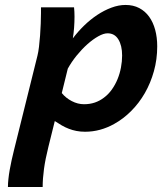

<svg xmlns="http://www.w3.org/2000/svg" viewBox="-20 -523 661 780"><path d="M280.8 -493.2Q281.7 -484.9 282.2 -475.6Q282.7 -466.3 282.7 -455.6Q282.7 -434.1 281 -410.9Q279.3 -387.7 275.9 -367.2Q296.4 -394.5 321.8 -419.2Q347.2 -443.8 375.2 -462.4Q403.3 -481 432.6 -491.9Q461.9 -502.9 490.2 -502.9Q521.5 -502.9 545.7 -490.2Q569.8 -477.5 585.9 -455.1Q602.1 -432.6 610.4 -401.9Q618.7 -371.1 618.7 -334.5Q618.7 -281.7 605.2 -233.6Q591.8 -185.5 568.4 -144.8Q544.9 -104 512.9 -72Q481 -40 443.8 -19.5Q416 -3.9 386.2 4.2Q356.4 12.2 325.7 12.2Q306.6 12.2 290.5 9Q274.4 5.9 259.8 0.2Q245.1 -5.4 231.2 -13.4Q217.3 -21.5 202.6 -31.2L176.8 72.8Q164.1 123.5 158.7 163.3Q153.3 203.1 153.3 236.8H12.2Q12.2 221.7 14.2 203.9Q16.1 186 19.5 166.7Q22.9 147.5 27.3 127.4Q31.7 107.4 36.6 87.9L132.3 -297.4Q135.7 -311 138.4 -332.8Q141.1 -354.5 142.8 -378.7Q144.5 -402.8 145.5 -426.8Q146.5 -450.7 146.5 -469.7V-493.2ZM231 -145Q247.1 -125 271.5 -112.3Q295.9 -99.6 321.3 -99.6Q345.2 -99.6 365.2 -106.4Q385.3 -113.3 401.9 -126Q420.4 -139.6 434.3 -159.2Q448.2 -178.7 457.5 -201.4Q466.8 -224.1 471.4 -248.8Q476.1 -273.4 476.1 -297.4Q476.1 -337.9 460.9 -362.8Q445.8 -387.7 417 -387.7Q400.9 -387.7 379.2 -375.5Q357.4 -363.3 335 -343.3Q312.5 -323.2 291.5 -297.4Q270.5 -271.5 255.4 -244.1Z"/></svg>

Font: Andika New Basic
Style: Bold Italic
Weight: 700
Italic angle: -14°
Designer: Victor Gaultney, Annie Olsen, Pablo Ugerman
Foundry: SIL International
Version: Version 5.500